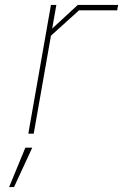

<svg xmlns="http://www.w3.org/2000/svg" viewBox="-20 -543 500 780"><path d="M95 0 187 -523H209L192 -427L296 -523H460L456 -501H301L187 -398L117 0ZM17 217 83 57H111L37 217Z"/></svg>

Font: Tomorrow Thin
Style: Italic
Weight: 250
Italic angle: -10°
Designer: Tony de Marco, Monica Rizzolli
Foundry: Just in Type
Version: Version 2.002